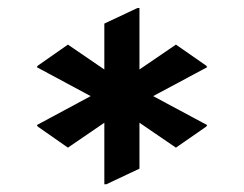

<svg xmlns="http://www.w3.org/2000/svg" viewBox="-20 -777 618 486"><path d="M333 -756.8V-601.1L425.3 -664.1L502 -610.8L504.4 -606.9L367.7 -533.7L504.4 -460.4L502 -456.5L425.3 -403.3L333 -466.3V-350.1L249 -310.5H244.1V-466.3L151.9 -403.3L75.7 -456.5L73.2 -460.4L209.5 -533.7L73.2 -606.9L75.7 -610.8L151.9 -664.1L244.1 -601.1V-717.3L328.1 -756.8Z"/></svg>

Font: Nova Square
Style: Book
Weight: 400
Version: Version 2.000